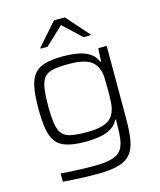

<svg xmlns="http://www.w3.org/2000/svg" viewBox="-136 -834 949 1140"><g transform="rotate(-15 339.0 -264.0)"><path d="M322 210Q283 210 243 209Q203 208 167.5 205.5Q132 203 109 201V151Q139 153 175 155Q211 157 245.5 158Q280 159 309 159Q376 159 416 149Q456 139 476 116Q496 93 502.5 51.5Q509 10 509 -53V-74H505Q490 -44 462.5 -26.5Q435 -9 395 -1Q355 7 302 7Q235 7 191.5 -5Q148 -17 124 -45.5Q100 -74 90.5 -125Q81 -176 81 -255Q81 -333 90.5 -384.5Q100 -436 124.5 -465Q149 -494 192 -506Q235 -518 303 -518Q346 -518 387 -511.5Q428 -505 460 -486Q492 -467 509 -429H513L517 -510H569V-65Q569 12 560.5 64.5Q552 117 526.5 149Q501 181 452 195.5Q403 210 322 210ZM326 -46Q394 -46 434.5 -62Q475 -78 491 -113Q504 -141 506.5 -175.5Q509 -210 509 -255Q509 -300 507.5 -334.5Q506 -369 493 -394Q475 -433 434 -449Q393 -465 326 -465Q266 -465 229 -458Q192 -451 173.5 -429.5Q155 -408 148 -366Q141 -324 141 -255Q141 -186 148 -144.5Q155 -103 173.5 -81.5Q192 -60 229 -53Q266 -46 326 -46ZM186 -596V-602L306 -738H373L493 -602V-596H450L339 -700L228 -596Z"/></g></svg>

Font: Saira Expanded Light
Style: Regular
Weight: 300
Width: 7
Designer: Hector Gatti with collaboration of the Omnibus-Type team
Foundry: Omnibus-Type
Version: Version 1.101